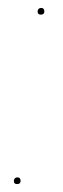

<svg xmlns="http://www.w3.org/2000/svg" viewBox="-20 -461 159 485"><path d="M15 -4Q15 -8 17.5 -10.5Q20 -13 24 -13Q32 -13 32 -4Q32 4 23 4Q15 4 15 -4ZM75 -432Q75 -436 77.5 -438.5Q80 -441 84 -441Q92 -441 92 -432Q92 -424 83 -424Q75 -424 75 -432Z"/></svg>

Font: Fira Sans Condensed Four
Style: Italic
Weight: 100
Width: 3
Italic angle: -8°
Designer: bBox Type GmbH & Carrois Corporate GbR & Edenspiekermann AG
Foundry: bBox Type GmbH & Carrois Corporate GbR & Edenspiekermann AG
Version: Version 4.301